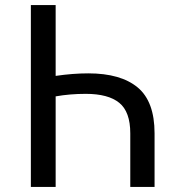

<svg xmlns="http://www.w3.org/2000/svg" viewBox="-20 -739 709 759"><path d="M102 -719H200V-439Q268 -449 329 -449Q457 -449 524 -393.5Q591 -338 591 -212V0H495V-212Q495 -297 451.5 -332.5Q408 -368 319 -368Q256 -368 200 -358V0H102Z"/></svg>

Font: Nebula Sans Medium
Style: Regular
Weight: 500
Designer: Paul D. Hunt for Adobe (as Source Sans)
Foundry: Nebula Entertainment & Broadcasting LLC
Version: Version 1.010